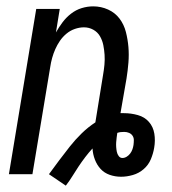

<svg xmlns="http://www.w3.org/2000/svg" viewBox="-20 -548 540 604"><path d="M134 0Q150 -22 166.5 -44Q183 -66 200 -87.5Q217 -109 237 -128.5Q257 -148 280 -163L304 -311Q307 -328 308.5 -344Q310 -360 309 -375.5Q308 -391 305 -406Q302 -421 294.5 -434Q287 -447 273.5 -454.5Q260 -462 244 -462Q230 -462 215.5 -457Q201 -452 189 -442Q177 -432 168.5 -419.5Q160 -407 154 -393.5Q148 -380 144 -365.5Q140 -351 138 -337L82 0H8L94 -520H168L156 -446Q165 -462 176.5 -477.5Q188 -493 203.5 -505Q219 -517 237 -522.5Q255 -528 273 -528Q298 -528 320 -518Q342 -508 356 -489.5Q370 -471 376 -447.5Q382 -424 384 -400Q386 -376 384 -351Q382 -326 378 -301L359 -192H370Q392 -192 413.5 -186Q435 -180 448.5 -164.5Q462 -149 465.5 -127.5Q469 -106 465 -83Q462 -65 454.5 -47Q447 -29 432 -16Q417 -3 398 2.5Q379 8 361 8Q342 8 325 2Q308 -4 296.5 -16.5Q285 -29 278.5 -46Q272 -63 271 -81Q259 -68 248 -53.5Q237 -39 227 -24Q217 -9 207.5 6.5Q198 22 187 36ZM365 -51Q372 -51 378.5 -55Q385 -59 389.5 -65Q394 -71 396.5 -78Q399 -85 400 -92Q401 -100 401 -107.5Q401 -115 397 -121Q393 -127 386 -130Q379 -133 371 -133Q365 -133 360 -132.5Q355 -132 349 -130Q348 -123 347 -115.5Q346 -108 345.5 -100.5Q345 -93 345.5 -85.5Q346 -78 347.5 -70.5Q349 -63 353.5 -57Q358 -51 365 -51Z"/></svg>

Font: Iosevka Term Curly
Style: Italic
Weight: 400
Italic angle: -9°
Designer: Belleve Invis
Foundry: Belleve Invis
Version: Version 32.3.0